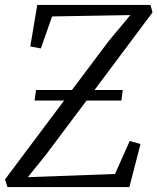

<svg xmlns="http://www.w3.org/2000/svg" viewBox="-26 -763 642 783"><path d="M4.5 0 -5.5 -31.5 235.5 -353H115L121 -396H267.5L418 -596.5L505.5 -701.5L186.5 -696L140.5 -565.5L97.5 -573.5L126 -743H587.5L596 -712.5L359.5 -396H474.5L469 -353H327L162 -133L87.5 -40.5L443 -53.5L503 -188L547 -175.5L501.5 0Z"/></svg>

Font: Merriweather 48pt Light
Style: Italic
Weight: 300
Italic angle: -7.8°
Version: Version 2.101